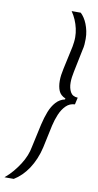

<svg xmlns="http://www.w3.org/2000/svg" viewBox="-169 -786 500 978"><g transform="rotate(10 80.5 -296.5)"><path d="M-71 150Q-48 131 -30 109.5Q-12 88 2.5 65.5Q17 43 26.5 19.5Q36 -4 40 -27L66 -146Q75 -185 87 -215.5Q99 -246 118 -267Q137 -288 164 -294L165 -299Q139 -310 130 -331.5Q121 -353 121 -383Q121 -398 123 -413Q125 -428 129 -446L155 -566Q157 -578 158.5 -590Q160 -602 160 -615Q160 -637 155 -659.5Q150 -682 141 -703Q132 -724 119 -743H166Q175 -735 184 -721.5Q193 -708 199.5 -691.5Q206 -675 210 -656Q214 -637 214 -616Q214 -602 213 -587.5Q212 -573 208 -558L184 -441Q181 -427 179 -412.5Q177 -398 177 -384Q177 -355 188 -335Q199 -315 226 -314L218 -278Q191 -277 172 -258Q153 -239 141 -210.5Q129 -182 122 -151L97 -34Q90 -3 78 25.5Q66 54 50.5 77.5Q35 101 16 119.5Q-3 138 -23 150Z"/></g></svg>

Font: Saira Condensed Light
Style: Italic
Weight: 300
Width: 3
Italic angle: -12°
Designer: Hector Gatti with collaboration of the Omnibus-Type team
Foundry: Omnibus-Type
Version: Version 1.101